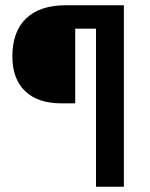

<svg xmlns="http://www.w3.org/2000/svg" viewBox="-20 -710 571 730"><path d="M345 -601H266V-317H214Q124 -317 75.5 -363.5Q27 -410 27 -495Q27 -590 79.5 -640Q132 -690 230 -690H451V0H345Z"/></svg>

Font: Mozilla Headline BETA SemiBold
Style: Regular
Weight: 600
Designer: Studio DRAMA
Foundry: Studio DRAMA
Version: Version 0.100